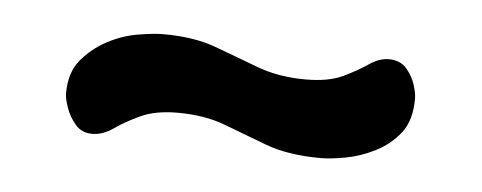

<svg xmlns="http://www.w3.org/2000/svg" viewBox="-25 -348 457 182"><g transform="rotate(5 203.0 -257.0)"><path d="M284 -205Q253 -205 231.5 -213Q210 -221 190.5 -228.5Q171 -236 145 -236Q124 -236 110 -229.5Q96 -223 86 -216Q76 -209 66 -209Q56 -209 50 -216Q44 -223 41 -231.5Q38 -240 38 -245Q38 -265 48 -277Q58 -289 72 -296.5Q86 -304 101 -306.5Q116 -309 125 -309Q154 -309 174.5 -301.5Q195 -294 216 -286Q237 -278 263 -278Q285 -278 298.5 -284.5Q312 -291 321.5 -297.5Q331 -304 340 -304Q351 -304 357 -297Q363 -290 365.5 -282Q368 -274 368 -269Q368 -248 358.5 -236Q349 -224 335 -217Q321 -210 307 -207.5Q293 -205 284 -205Z"/></g></svg>

Font: Dosis ExtraLight SemiBold
Style: Regular
Weight: 600
Version: Version 3.001; ttfautohint (v1.8.2)